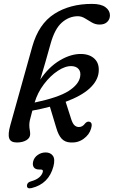

<svg xmlns="http://www.w3.org/2000/svg" viewBox="-20 -742 600 1012"><path d="M460 -64Q451 -32.5 421 -10.5Q391 11.5 351.5 9Q322 7.5 304.8 -11.2Q287.5 -30 276.5 -68.5L243 -179.5Q200 -168 150.5 -159Q140 -121.5 137.2 -107.5Q134.5 -93.5 134.5 -84Q134.5 -68 136.8 -57.5Q139 -47 139 -35Q139 -15 119 -3Q99 9 69 9Q36 9 28.5 -13Q21 -35 34.5 -82.5L150 -496Q183.5 -615.5 265.8 -668.5Q348 -721.5 464.5 -721.5Q513 -721.5 536.2 -703.8Q559.5 -686 559.5 -661.5Q559.5 -640.5 545.2 -626.5Q531 -612.5 505 -612.5Q483 -612.5 464.2 -623.5Q445.5 -634.5 427.5 -645.5Q409.5 -656.5 390.5 -656.5Q344.5 -656.5 306.5 -623.5Q268.5 -590.5 246.5 -511Q233.5 -462.5 219 -413.5Q204.5 -364.5 192 -322Q236.5 -389 295.8 -424Q355 -459 410 -457.5Q454.5 -456 479.5 -431Q504.5 -406 500 -361.5Q495.5 -316 452.5 -276.2Q409.5 -236.5 326 -205.5L355 -115Q362.5 -91.5 371.8 -82.5Q381 -73.5 393.5 -72.5Q414.5 -71 429.5 -92.5Q440 -103 450.5 -100.5Q470 -96 460 -64ZM358 -393.5Q324.5 -395 284.8 -368.8Q245 -342.5 211.5 -298.2Q178 -254 162.5 -201.5Q288 -228 341.8 -262.5Q395.5 -297 402.5 -338Q407 -363 394.5 -377.8Q382 -392.5 358 -393.5ZM187 151.5Q166 151.5 158 139.5Q150 127.5 155 108Q160.5 87.5 179.2 74.5Q198 61.5 220.5 61.5Q246 61.5 258.8 79.2Q271.5 97 261.5 135.5Q237 227 147.5 249Q122 255.5 122 236.5Q122.5 219 144.5 213.5Q172.5 205.5 187 192.5Q201.5 179.5 205.5 164.5Q209 151.5 195 151.5Z"/></svg>

Font: Fraunces 72pt S100
Style: Italic
Weight: 400
Italic angle: -16°
Version: Version 1.000; ttfautohint (v1.8.3)